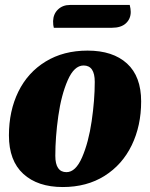

<svg xmlns="http://www.w3.org/2000/svg" viewBox="-20 -734 605 774"><path d="M549 -325Q549 -227 511 -148.5Q473 -70 401.5 -25Q330 20 233 20Q132 20 74 -33Q16 -86 16 -188Q16 -287 54 -364.5Q92 -442 164 -486Q236 -530 333 -530Q435 -530 492 -478Q549 -426 549 -325ZM203 -106Q203 -40 248 -40Q285 -40 311 -100Q337 -160 349.5 -245.5Q362 -331 362 -404Q362 -470 317 -470Q279 -470 253 -410.5Q227 -351 215 -266Q203 -181 203 -106ZM507 -686Q507 -658 487.5 -640Q468 -622 431 -622H197Q194 -631 194 -649Q195 -678 214 -696Q233 -714 262 -714H503Q507 -698 507 -686Z"/></svg>

Font: Sansita ExtraBold Italic
Style: Regular
Weight: 800
Italic angle: -11°
Designer: Pablo Cosgaya
Foundry: Omnibus-Type
Version: Version 1.006